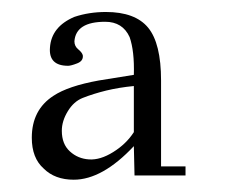

<svg xmlns="http://www.w3.org/2000/svg" viewBox="-20 -559 371 314"><path d="M200 -272 198.9 -320Q147.4 -265.1 100.6 -265.1Q69.7 -265.1 51.4 -283.4Q32 -300.6 32 -333.7Q32 -379.4 67.4 -402.3Q91.4 -418.3 141.7 -427.4L198.9 -436.6Q200 -475.4 192 -498.3Q180.6 -523.4 152 -523.4Q104 -523.4 101.7 -491.4Q101.7 -483.4 108 -478.3Q114.3 -473.1 115.4 -468.6Q116.6 -459.4 106.3 -455.4Q96 -451.4 91.4 -451.4Q59.4 -451.4 61.7 -481.1Q64 -515.4 101.7 -531.4Q125.7 -539.4 153.1 -539.4Q201.1 -539.4 222.3 -513.7Q243.4 -488 243.4 -427.4V-286.9H283.4V-272ZM198.9 -342.9V-418.3Q174.9 -416 153.7 -410.9Q132.6 -405.7 115.4 -398.9Q100.6 -393.1 90.9 -377.1Q81.1 -361.1 81.1 -345.1Q81.1 -323.4 94.3 -311.4Q107.4 -299.4 125.7 -298.3Q144 -297.1 165.1 -310.3Q186.3 -323.4 198.9 -342.9Z"/></svg>

Font: t
Style: Regular
Weight: 400
Designer: Takis Katsoulidis and George D. Matthiopoulos
Foundry: Takis Katsoulidis and George D. Matthiopoulos
Version: Version 1.0 ; ttfautohint (v1.8.1)